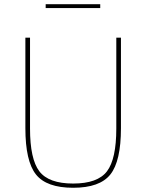

<svg xmlns="http://www.w3.org/2000/svg" viewBox="-20 -876 692 908"><path d="M196 -838V-856H454V-838ZM100 -698H122V-268Q122 -124 166 -66Q210 -8 326 -8Q442 -8 486 -66Q530 -124 530 -268V-698H552V-270Q552 -114 502 -51Q452 12 326 12Q200 12 150 -51Q100 -114 100 -270Z"/></svg>

Font: IBM Plex Sans Thin
Style: Regular
Weight: 100
Designer: Mike Abbink, Paul van der Laan, Pieter van Rosmalen
Foundry: Bold Monday
Version: Version 3.0